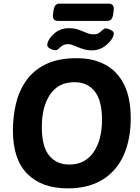

<svg xmlns="http://www.w3.org/2000/svg" viewBox="-20 -1028 771 1056"><path d="M298 -913Q266 -913 272 -953L274 -968Q276 -985 283.5 -996.5Q291 -1008 308 -1008H579Q593 -1008 600.5 -998.5Q608 -989 605 -968L603 -953Q601 -934 593.5 -923.5Q586 -913 569 -913ZM487 -751Q458 -751 433 -759.5Q408 -768 389 -776.5Q370 -785 356 -785Q335 -785 323 -777Q311 -769 303 -760.5Q295 -752 285 -752Q272 -752 256 -760.5Q240 -769 240 -779Q240 -786 241.5 -790.5Q243 -795 244 -799Q255 -826 285.5 -849.5Q316 -873 358 -873Q389 -873 412.5 -864.5Q436 -856 456 -847.5Q476 -839 494 -839Q514 -839 525.5 -847.5Q537 -856 545.5 -864Q554 -872 562 -872Q568 -872 578.5 -868Q589 -864 597.5 -858Q606 -852 606 -844Q606 -837 601 -825Q589 -798 557.5 -774.5Q526 -751 487 -751ZM352 8Q210 8 130.5 -71.5Q51 -151 51 -311Q51 -384 67 -454.5Q83 -525 122.5 -582.5Q162 -640 230.5 -674Q299 -708 403 -708Q492 -708 558.5 -672.5Q625 -637 662 -564Q699 -491 699 -378Q699 -261 660 -174Q621 -87 543.5 -39.5Q466 8 352 8ZM361 -123Q447 -123 494 -190Q541 -257 541 -370Q541 -475 501 -525.5Q461 -576 389 -576Q302 -576 256 -509Q210 -442 210 -329Q210 -222 250.5 -172.5Q291 -123 361 -123Z"/></svg>

Font: Asap
Style: Bold Italic
Weight: 700
Italic angle: -6°
Designer: Pablo Cosgaya
Foundry: Omnibus-Type
Version: Version 3.001; ttfautohint (v1.8.3)